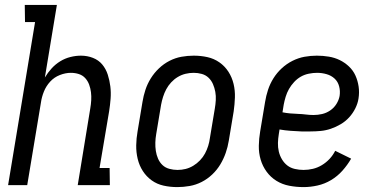

<svg xmlns="http://www.w3.org/2000/svg" viewBox="-20 -755 1540 783"><path d="M13 0 123 -665H82L81 -735H212L163 -439Q175 -459 190.5 -476Q206 -493 225.5 -505Q245 -517 267 -522.5Q289 -528 310 -528Q336 -528 359 -519Q382 -510 397 -492Q412 -474 419.5 -450.5Q427 -427 430 -402.5Q433 -378 431 -352Q429 -326 425 -301L386 -70H427L428 0H297L348 -312Q351 -329 352 -346Q353 -363 351 -379Q349 -395 343.5 -410Q338 -425 327.5 -436.5Q317 -448 301.5 -453Q286 -458 269 -458Q247 -458 224 -449Q201 -440 184.5 -422Q168 -404 159 -381.5Q150 -359 147 -337L91 0Z M703 8Q674 8 647 2Q620 -4 598.5 -19.5Q577 -35 562.5 -57.5Q548 -80 541.5 -107Q535 -134 535.5 -162.5Q536 -191 541 -219L561 -339Q565 -364 573 -388.5Q581 -413 595 -435.5Q609 -458 628.5 -476.5Q648 -495 671.5 -507Q695 -519 720 -523.5Q745 -528 770 -528Q799 -528 826 -522Q853 -516 875 -500.5Q897 -485 911.5 -462.5Q926 -440 932.5 -413Q939 -386 938 -357.5Q937 -329 933 -301L913 -181Q909 -156 900.5 -131.5Q892 -107 878.5 -84.5Q865 -62 845.5 -43.5Q826 -25 802.5 -13Q779 -1 753.5 3.5Q728 8 703 8ZM704 -62Q721 -62 737 -66Q753 -70 768 -79Q783 -88 795.5 -101Q808 -114 816 -129Q824 -144 829 -160Q834 -176 836 -192L856 -312Q859 -329 860 -346.5Q861 -364 858 -380.5Q855 -397 848.5 -412Q842 -427 830.5 -438Q819 -449 803 -453.5Q787 -458 770 -458Q753 -458 736.5 -454Q720 -450 705 -441Q690 -432 678 -419Q666 -406 658 -391Q650 -376 645 -360Q640 -344 637 -328L617 -208Q614 -191 613.5 -173.5Q613 -156 615.5 -139.5Q618 -123 624.5 -108Q631 -93 642.5 -82Q654 -71 670.5 -66.5Q687 -62 704 -62Z M1218 8Q1188 8 1159.5 2.5Q1131 -3 1107.5 -17.5Q1084 -32 1067.5 -54.5Q1051 -77 1043 -104Q1035 -131 1035.5 -160.5Q1036 -190 1041 -219L1061 -339Q1065 -364 1073 -388.5Q1081 -413 1095 -435.5Q1109 -458 1129 -476.5Q1149 -495 1173 -507Q1197 -519 1222 -523.5Q1247 -528 1272 -528Q1297 -528 1321 -524Q1345 -520 1365.5 -510Q1386 -500 1403 -484Q1420 -468 1429.5 -447Q1439 -426 1442.5 -402Q1446 -378 1442 -353Q1439 -333 1429 -313Q1419 -293 1404 -276.5Q1389 -260 1369.5 -248.5Q1350 -237 1329.5 -230Q1309 -223 1288 -221Q1267 -219 1246 -219H1209Q1187 -220 1165 -221.5Q1143 -223 1120 -227L1117 -208Q1114 -190 1113.5 -172Q1113 -154 1117 -137Q1121 -120 1130 -105Q1139 -90 1152 -80Q1165 -70 1182.5 -66Q1200 -62 1218 -62Q1237 -62 1256 -66.5Q1275 -71 1292.5 -81.5Q1310 -92 1324 -107Q1338 -122 1347 -140L1412 -108Q1397 -82 1376.5 -59Q1356 -36 1330 -20.5Q1304 -5 1275 1.5Q1246 8 1218 8ZM1259 -286Q1276 -286 1293.5 -290Q1311 -294 1326.5 -304.5Q1342 -315 1352 -331Q1362 -347 1365 -364Q1368 -384 1363 -403Q1358 -422 1344.5 -434.5Q1331 -447 1312 -452.5Q1293 -458 1273 -458Q1257 -458 1239.5 -454.5Q1222 -451 1207 -442.5Q1192 -434 1179.5 -420.5Q1167 -407 1158.5 -392Q1150 -377 1145 -360.5Q1140 -344 1137 -328L1132 -297Q1147 -294 1163 -292.5Q1179 -291 1195.5 -290.5Q1212 -290 1227.5 -288Q1243 -286 1259 -286Z"/></svg>

Font: Iosevka Curly Slab
Style: Italic
Weight: 400
Italic angle: -9°
Monospace: yes
Designer: Belleve Invis
Foundry: Belleve Invis
Version: Version 22.1.2; ttfautohint (v1.8.4)